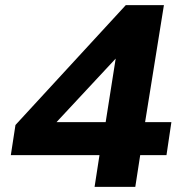

<svg xmlns="http://www.w3.org/2000/svg" viewBox="-20 -725 711 745"><path d="M347 0 366 -123H22L40 -240L468 -705H616L543 -251H645L626 -123H524L505 0ZM390 -251 434 -530H459L161 -210V-251Z"/></svg>

Font: Nunito Sans 10pt SemiExpanded ExtraBold
Style: Italic
Weight: 800
Width: 6
Italic angle: -9°
Designer: Vernon Adams
Foundry: Vernon Adams
Version: Version 3.101;gftools[0.9.27]